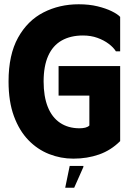

<svg xmlns="http://www.w3.org/2000/svg" viewBox="-20 -731 627 898"><path d="M20 -350Q20 -475 64.5 -555Q109 -635 183.5 -673Q258 -711 348 -711Q397 -711 436 -701.5Q475 -692 502.5 -678.5Q530 -665 542 -652V-491H522Q511 -509 488.5 -526Q466 -543 435.5 -554Q405 -565 368 -565Q310 -565 268.5 -541.5Q227 -518 205.5 -470Q184 -422 184 -350Q184 -280 203.5 -231Q223 -182 261 -156.5Q299 -131 352 -131Q367 -131 379 -134Q391 -137 398 -144V-284H254V-422H542V-71Q499 -28 443.5 -8.5Q388 11 323 11Q264 11 209.5 -10.5Q155 -32 112.5 -76Q70 -120 45 -188Q20 -256 20 -350ZM327 147H285L306 45H370V50Z"/></svg>

Font: Phudu
Style: Bold
Weight: 700
Version: Version 1.005;gftools[0.9.23]